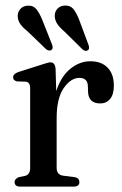

<svg xmlns="http://www.w3.org/2000/svg" viewBox="-20 -690 452 710"><path d="M185.5 -435.5 188 -353Q205.5 -407.5 240 -435.5Q274.5 -463.5 314 -463.5Q355 -463.5 378 -439.8Q401 -416 401 -373.5Q401 -340.5 387 -324Q373 -307.5 351 -307.5Q305.5 -307.5 305.5 -354L305 -369.5Q305 -402 273.5 -402Q242 -402 215.8 -364.5Q189.5 -327 189.5 -253V-69.5Q189.5 -44 212.5 -40.5L255.5 -35Q273.5 -32 273.5 -16.5Q273.5 0 253 0H54.5Q34 0 34 -17Q34 -28.5 49.5 -35L72.5 -39.5Q91.5 -44.5 91.5 -68.5V-365Q91.5 -385 76 -388L43 -389Q28.5 -392.5 28.5 -404Q28.5 -416.5 47.5 -423.5L132.5 -450.5Q158.5 -459.5 166.5 -459.5Q183.5 -459.5 185.5 -435.5ZM274.5 -612 307 -525Q312.5 -510 305.5 -504.5Q296.5 -498 285 -507.5L217.5 -574Q201.5 -587.5 192.2 -601Q183 -614.5 182.5 -630.5Q182 -646 192.2 -657.5Q202.5 -669 220.5 -669.5Q241.5 -670 253.2 -654.2Q265 -638.5 274.5 -612ZM137.5 -613.5 172 -526.5Q178 -511.5 171 -506Q163 -499 150.5 -508L82.5 -573.5Q66 -586.5 56.2 -599.5Q46.5 -612.5 45.5 -629Q44.5 -644 54.5 -656Q64.5 -668 82 -669Q103 -670.5 115.2 -655Q127.5 -639.5 137.5 -613.5Z"/></svg>

Font: Fraunces 72pt S050
Style: Regular
Weight: 400
Version: Version 1.000; ttfautohint (v1.8.3)